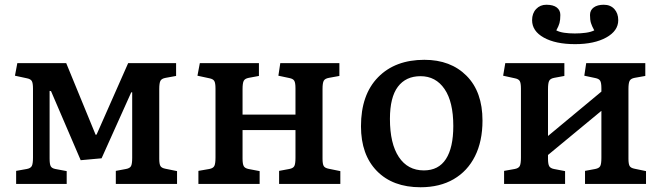

<svg xmlns="http://www.w3.org/2000/svg" viewBox="-20 -775 2787 809"><path d="M48 0V-55L93 -63Q109 -66 114 -75.5Q119 -85 119 -111V-402Q119 -425 114 -433.5Q109 -442 94 -445L43 -456L53 -509H259L383 -207L387 -208L520 -509H722V-455L678 -447Q661 -444 656 -434.5Q651 -425 651 -400V-106Q651 -84 656 -75.5Q661 -67 677 -64L726 -54V0H468V-55L511 -63Q527 -66 532 -75Q537 -84 537 -110V-386H533L408 -108L320 -100L195 -391L189 -392V-107Q189 -84 193.5 -75Q198 -66 213 -63L261 -54V0Z M816 0V-55L862 -63Q878 -66 883 -75.5Q888 -85 888 -111V-402Q888 -425 883 -433.5Q878 -442 863 -445L812 -456L822 -509H1071V-455L1028 -447Q1012 -444 1007 -434.5Q1002 -425 1002 -399V-292H1225V-403Q1225 -426 1220 -434.5Q1215 -443 1200 -446L1153 -456L1161 -509H1410V-455L1366 -447Q1349 -444 1344 -434.5Q1339 -425 1339 -400V-106Q1339 -84 1344 -75.5Q1349 -67 1365 -64L1414 -54V0H1156V-55L1199 -63Q1215 -66 1220 -75Q1225 -84 1225 -110V-227H1002V-107Q1002 -84 1007 -75Q1012 -66 1027 -63L1074 -54V0Z M1752 14Q1635 14 1568 -54.5Q1501 -123 1501 -243Q1501 -376 1573 -449.5Q1645 -523 1768 -523Q1879 -523 1946 -455.5Q2013 -388 2013 -267Q2013 -180 1981.5 -117Q1950 -54 1891.5 -20Q1833 14 1752 14ZM1766 -57Q1828 -57 1859 -105Q1890 -153 1890 -244Q1890 -346 1853 -400Q1816 -454 1752 -454Q1690 -454 1656.5 -409.5Q1623 -365 1623 -274Q1623 -170 1660.5 -113.5Q1698 -57 1766 -57Z M2104 0V-55L2149 -63Q2165 -66 2170 -75.5Q2175 -85 2175 -111V-402Q2175 -425 2170 -433.5Q2165 -442 2150 -445L2100 -456L2109 -509H2358V-455L2315 -447Q2299 -444 2294 -434.5Q2289 -425 2289 -399V-202L2514 -389V-403Q2514 -426 2509 -434.5Q2504 -443 2489 -446L2442 -456L2450 -509H2699V-455L2654 -447Q2638 -444 2633 -434.5Q2628 -425 2628 -400V-106Q2628 -84 2633 -75.5Q2638 -67 2654 -64L2702 -54V0H2445V-55L2488 -63Q2504 -66 2509 -75Q2514 -84 2514 -110V-308L2289 -122V-107Q2289 -84 2294 -75Q2299 -66 2314 -63L2361 -54V0ZM2403 -589Q2321 -589 2271.5 -616.5Q2222 -644 2222 -690Q2222 -719 2239 -737Q2256 -755 2282 -755Q2311 -755 2326 -743.5Q2341 -732 2341 -712Q2341 -691 2337.5 -678Q2334 -665 2324 -647Q2337 -640 2357 -637Q2377 -634 2402 -634Q2427 -634 2448.5 -637Q2470 -640 2484 -647Q2474 -665 2470 -678Q2466 -691 2466 -712Q2466 -732 2481.5 -743.5Q2497 -755 2524 -755Q2552 -755 2568.5 -737Q2585 -719 2585 -690Q2585 -645 2534.5 -617Q2484 -589 2403 -589Z"/></svg>

Font: Literata Medium
Style: Regular
Weight: 500
Designer: Latin by Veronika Burian and Jose Scaglione. Greek by Irene Vlachou. Cyrillic by Vera Evstafieva.
Foundry: TypeTogether
Version: Version 3.103; ttfautohint (v1.8.4.7-5d5b);gftools[0.9.29]